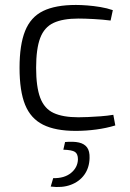

<svg xmlns="http://www.w3.org/2000/svg" viewBox="-20 -517 525 776"><path d="M287 -497Q307 -497 333 -495Q359 -493 386 -488.5Q413 -484 436 -476L427 -434Q396 -438 359 -440Q322 -442 297 -442Q234 -442 196.5 -424.5Q159 -407 142.5 -363.5Q126 -320 126 -243Q126 -166 142.5 -122Q159 -78 196.5 -60.5Q234 -43 297 -43Q312 -43 336 -44Q360 -45 387 -47Q414 -49 438 -53L446 -10Q410 1 368.5 6.5Q327 12 286 12Q204 12 154 -13Q104 -38 81.5 -93.5Q59 -149 59 -243Q59 -336 81.5 -392Q104 -448 154 -472.5Q204 -497 287 -497ZM243 57Q277 54 299 59Q321 64 332 79Q343 94 342 122Q341 161 321 189Q301 217 266 230Q231 243 185 237L195 203Q240 204 267 182Q294 160 295 127Q295 105 283 97Q271 89 236 88Z"/></svg>

Font: Exo 2 Light
Style: Regular
Weight: 300
Designer: Natanael Gama
Foundry: Natanael Gama
Version: Version 2.010